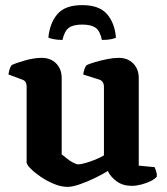

<svg xmlns="http://www.w3.org/2000/svg" viewBox="-20 -726 651 750"><path d="M244 4Q219 4 191 -7.5Q163 -19 139 -35.5Q115 -52 99.5 -67.5Q84 -83 84 -92V-388Q84 -398 80 -405Q76 -412 67 -415L13 -435Q15 -448 18 -457Q21 -466 26 -472Q43 -480 78 -490Q113 -500 143 -500Q178 -500 199.5 -478Q221 -456 221 -421V-123Q229 -117 240.5 -107.5Q252 -98 265 -91Q278 -84 286 -84Q295 -84 313 -89Q331 -94 351 -102Q371 -110 386 -119V-388Q386 -397 381.5 -404.5Q377 -412 368 -415L305 -435Q307 -449 311 -459Q315 -469 319 -472Q330 -477 351.5 -483.5Q373 -490 398.5 -495Q424 -500 444 -500Q479 -500 500.5 -478Q522 -456 522 -421V-79L584 -73Q586 -68 589.5 -58.5Q593 -49 593 -37Q587 -28 570.5 -19.5Q554 -11 533 -5.5Q512 0 495 0Q460 0 436 -17.5Q412 -35 401 -58Q382 -46 352.5 -31.5Q323 -17 293 -6.5Q263 4 244 4ZM301 -706Q367 -706 397.5 -671.5Q428 -637 433 -579Q428 -576 414.5 -573Q401 -570 378 -570Q371 -605 353.5 -617.5Q336 -630 301 -630Q266 -630 249 -617.5Q232 -605 224 -570Q205 -570 190 -573Q175 -576 169 -579Q174 -635 204 -670.5Q234 -706 301 -706Z"/></svg>

Font: Texturina 12pt
Style: Bold
Weight: 700
Designer: Guillermo Torres Carreño
Foundry: Omnibus-Type
Version: Version 1.002